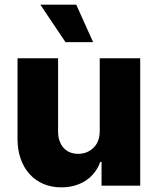

<svg xmlns="http://www.w3.org/2000/svg" viewBox="-20 -795 676 822"><path d="M228.7 -545.5V-231.9Q228.7 -209.5 234.9 -191.9Q241.1 -174.4 252.3 -161.9Q263.5 -149.5 279.5 -142.9Q295.5 -136.4 315 -136.4Q353.3 -136.4 380.3 -162.3Q407 -187.9 407 -235.4V-545.5H580.3V0H414.8V-101.6H409.1Q400.2 -76.7 384.6 -56.5Q369 -36.2 347.7 -22.2Q326.3 -8.2 299.9 -0.5Q273.4 7.1 242.5 7.1Q200.3 7.1 165.8 -7.6Q131.4 -22.4 106.9 -49.4Q82.4 -76.3 68.9 -114Q55.4 -151.6 55 -197.8V-545.5ZM306.5 -774.9 378.6 -614.7H260.3L152.7 -774.9Z"/></svg>

Font: Inter P Extra Bold
Style: Regular
Weight: 800
Designer: Rasmus Andersson
Foundry: rsms
Version: Version 3.018;git-588b23468